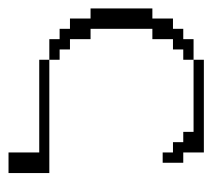

<svg xmlns="http://www.w3.org/2000/svg" viewBox="-44 -386 503 455"><g transform="rotate(90 207.5 -158.5)"><path d="M341.3 72.8V0H121.6V-23.9H390.1V72.8ZM72.8 -23.9V-48.3H48.3V-72.8H23.9V-121.6H0V-268.1H23.9V-316.9H48.3V-341.3H72.8V-365.7H121.6V-341.3H97.2V-316.9H72.8V-268.1H48.3V-121.6H72.8V-72.8H97.2V-48.3H121.6V-23.9ZM341.3 -292.5V-316.9H316.9V-341.3H292.5V-365.7H121.6V-390.1H341.3V-341.3H365.7V-292.5Z"/></g></svg>

Font: FS Mondwest Regular
Style: Regular
Weight: 400
Designer: NZWStudios2024
Foundry: https://fontstruct.com
Version: Version 1.0